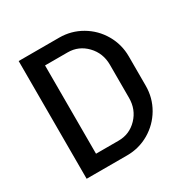

<svg xmlns="http://www.w3.org/2000/svg" viewBox="-148 -772 886 904"><g transform="rotate(-30 295.0 -320.0)"><path d="M529.8 -240.2Q529.8 -174.8 497.6 -119.6Q465.3 -64.5 410.2 -32.2Q355 0 290 0H69.8V-640.1H290Q355 -640.1 410.2 -607.9Q465.3 -575.7 497.6 -520.3Q529.8 -464.8 529.8 -399.9ZM433.1 -230V-410.2Q433.1 -473.1 391.4 -516.6Q349.6 -560.1 290 -560.1H167V-80.1H290Q349.6 -80.1 391.4 -123.5Q433.1 -167 433.1 -230Z"/></g></svg>

Font: Laconic
Style: Regular
Weight: 400
Designer: Robby Woodard
Version: Version 1.000